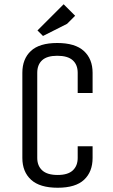

<svg xmlns="http://www.w3.org/2000/svg" viewBox="-20 -867 530 902"><path d="M345 -180H415V-125Q415 -60 375 -22.5Q335 15 251 15Q167 15 126 -22.5Q85 -60 85 -125V-525Q85 -590 125 -627.5Q165 -665 249 -665Q333 -665 374 -627.5Q415 -590 415 -525V-430H345V-525Q345 -563 321.5 -584Q298 -605 249 -605Q201 -605 178 -584Q155 -563 155 -525V-125Q155 -88 178.5 -66.5Q202 -45 251 -45Q299 -45 322 -66.5Q345 -88 345 -125ZM295 -755 182 -698 156 -724 279 -847 333 -793Z"/></svg>

Font: Unica One
Style: Regular
Weight: 400
Designer: Eduardo Rodriguez Tunni
Foundry: Eduardo Rodriguez Tunni
Version: Version 2.000; ttfautohint (v1.8.4.7-5d5b);gftools[0.9.23]